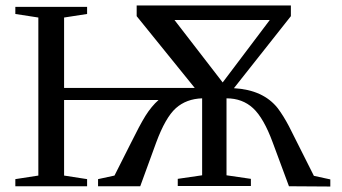

<svg xmlns="http://www.w3.org/2000/svg" viewBox="-20 -681 1248 701"><path d="M1186 0 1035 -1 976 -160Q943 -250 904 -286Q865 -322 807 -322V-41L896 -28V-2H629V-28L718 -41V-322Q660 -320 622 -286Q584 -252 550 -160L492 -1H338V-27L398 -40L457 -157Q490 -224 511 -258Q533 -293 559 -316H214V-40L298 -27V-1H36V-27L120 -40V-617L36 -630V-656H298V-630L214 -617V-360H691L479 -622V-661H1042V-622L834 -359Q941 -353 994 -286Q1015 -258 1035 -220Q1049 -193 1126 -39L1186 -26ZM793 -380 965 -608H617Z"/></svg>

Font: Libra Serif Modern
Style: Regular
Weight: 400
Designer: Stefan Peev, Context Ltd
Foundry: Stefan Peev, Context Ltd
Version: Version 1.000